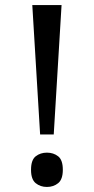

<svg xmlns="http://www.w3.org/2000/svg" viewBox="-20 -734 372 761"><path d="M139 -201 108 -714H224L193 -201ZM166 7Q140 7 121.5 -8Q103 -23 103 -61Q103 -100 121.5 -114.5Q140 -129 166 -129Q192 -129 210.5 -114.5Q229 -100 229 -61Q229 -23 210.5 -8Q192 7 166 7Z"/></svg>

Font: Noto Serif Old Uyghur
Style: Regular
Weight: 400
Designer: Lewis McGuffie
Foundry: Google LLC
Version: Version 1.003; ttfautohint (v1.8.4.7-5d5b)